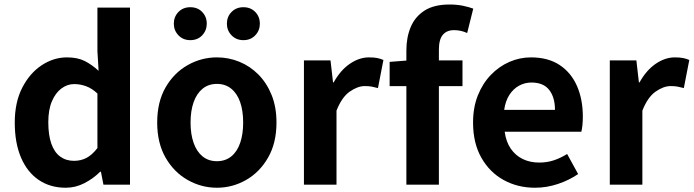

<svg xmlns="http://www.w3.org/2000/svg" viewBox="-20 -832 3125 865"><path d="M276.2 13.8Q206.3 13.8 154.6 -21.2Q102.9 -56.2 74.7 -122Q46.5 -187.8 46.5 -279.9Q46.5 -371.2 80.2 -436.8Q113.9 -502.4 167.7 -538Q221.6 -573.5 281.7 -573.5Q329 -573.5 361.3 -557.3Q393.6 -541.1 424.2 -513L418.9 -601.1V-797.9H565.7V0H446L434.7 -58.3H431.2Q400.5 -27.6 360.4 -6.9Q320.3 13.8 276.2 13.8ZM313.5 -107.4Q343.9 -107.4 369.3 -120.4Q394.6 -133.5 418.9 -164.8V-410.8Q393.8 -434.2 367.4 -443.7Q341 -453.2 314.1 -453.2Q283.2 -453.2 256.7 -433.4Q230.1 -413.7 213.9 -375.7Q197.6 -337.8 197.6 -281.5Q197.6 -223.5 211.3 -184.6Q225 -145.7 251.2 -126.6Q277.4 -107.4 313.5 -107.4Z M957.3 13.8Q887.3 13.8 825.6 -21.1Q763.9 -55.9 726 -121.7Q688.2 -187.5 688.2 -279.9Q688.2 -372.8 726 -438.4Q763.9 -503.9 825.6 -538.7Q887.3 -573.5 957.3 -573.5Q1009.7 -573.5 1058.1 -553.9Q1106.4 -534.2 1144 -496.4Q1181.6 -458.5 1203.6 -404.2Q1225.6 -349.8 1225.6 -279.9Q1225.6 -187.5 1187.6 -121.7Q1149.7 -55.9 1088.5 -21.1Q1027.3 13.8 957.3 13.8ZM957.3 -105.8Q995.3 -105.8 1021.9 -127.3Q1048.5 -148.9 1062 -188.2Q1075.5 -227.4 1075.5 -279.9Q1075.5 -332.7 1062 -371.7Q1048.5 -410.7 1021.9 -432.3Q995.3 -454 957.3 -454Q919.2 -454 892.7 -432.3Q866.1 -410.7 852.3 -371.7Q838.5 -332.7 838.5 -279.9Q838.5 -227.4 852.3 -188.2Q866.1 -148.9 892.7 -127.3Q919.2 -105.8 957.3 -105.8ZM837.3 -651.1Q804.9 -651.1 784 -672.9Q763.1 -694.7 763.1 -725.3Q763.1 -756.7 784 -778.1Q804.9 -799.5 837.3 -799.5Q870.3 -799.5 890.9 -778.1Q911.5 -756.7 911.5 -725.3Q911.5 -694.7 890.9 -672.9Q870.3 -651.1 837.3 -651.1ZM1076.5 -651.1Q1044.1 -651.1 1023.2 -672.9Q1002.2 -694.7 1002.2 -725.3Q1002.2 -756.7 1023.2 -778.1Q1044.1 -799.5 1076.5 -799.5Q1109.4 -799.5 1130 -778.1Q1150.7 -756.7 1150.7 -725.3Q1150.7 -694.7 1130 -672.9Q1109.4 -651.1 1076.5 -651.1Z M1349.3 0V-559.8H1469L1480.4 -460.8H1483.2Q1513.9 -515.8 1556.2 -544.7Q1598.5 -573.5 1642.3 -573.5Q1665.7 -573.5 1680.4 -570.4Q1695.2 -567.2 1707.4 -561.8L1682.8 -435.2Q1667.4 -439.4 1654.5 -441.8Q1641.6 -444.2 1623.3 -444.2Q1591.4 -444.2 1555.7 -419.3Q1520 -394.4 1496 -333.6V0Z M1810.8 0V-605.1Q1810.8 -663.3 1830.3 -710.1Q1849.9 -756.8 1892.6 -784.3Q1935.3 -811.7 2005.3 -811.7Q2038.7 -811.7 2065.9 -806Q2093.1 -800.3 2112.1 -793.1L2084.7 -683.3Q2056.6 -696.2 2025.4 -696.2Q1992.8 -696.2 1975.1 -675.3Q1957.3 -654.4 1957.3 -607.9V0ZM1735.4 -444.1V-553.2L1819.3 -559.8H2063.6V-444.1Z M2390.4 13.8Q2311.9 13.8 2248.7 -21.2Q2185.5 -56.1 2148.4 -121.9Q2111.2 -187.7 2111.2 -279.9Q2111.2 -348.1 2132.8 -402.2Q2154.4 -456.3 2191.6 -494.8Q2228.8 -533.2 2275.5 -553.4Q2322.3 -573.5 2371.7 -573.5Q2449.1 -573.5 2501 -539.3Q2552.9 -505.1 2579.4 -444.7Q2605.8 -384.4 2605.8 -306.4Q2605.8 -285.9 2603.9 -267.6Q2601.9 -249.4 2599.1 -238.4H2253.7Q2259.9 -192.8 2281.2 -162.1Q2302.4 -131.4 2335.1 -115.5Q2367.8 -99.6 2409.6 -99.6Q2443.6 -99.6 2474 -109.4Q2504.3 -119.3 2535.1 -138.2L2584.6 -47.9Q2543.7 -19.8 2493 -3Q2442.4 13.8 2390.4 13.8ZM2251.4 -336.9H2480.3Q2480.3 -393.2 2454.4 -426.7Q2428.6 -460.2 2374.1 -460.2Q2345 -460.2 2319.2 -446.4Q2293.4 -432.6 2275.4 -405.4Q2257.4 -378.2 2251.4 -336.9Z M2727.3 0V-559.8H2847L2858.4 -460.8H2861.2Q2891.9 -515.8 2934.2 -544.7Q2976.5 -573.5 3020.3 -573.5Q3043.7 -573.5 3058.4 -570.4Q3073.2 -567.2 3085.4 -561.8L3060.8 -435.2Q3045.4 -439.4 3032.5 -441.8Q3019.6 -444.2 3001.3 -444.2Q2969.4 -444.2 2933.7 -419.3Q2898 -394.4 2874 -333.6V0Z"/></svg>

Font: Noto Sans JP
Style: Regular
Weight: 100
Designer: Ryoko NISHIZUKA 西塚涼子 (kana, bopomofo & ideographs); Paul D. Hunt (Latin, Greek & Cyrillic); Sandoll Communications 산돌커뮤니
Foundry: Adobe
Version: Version 2.004;hotconv 1.0.118;makeotfexe 2.5.65603